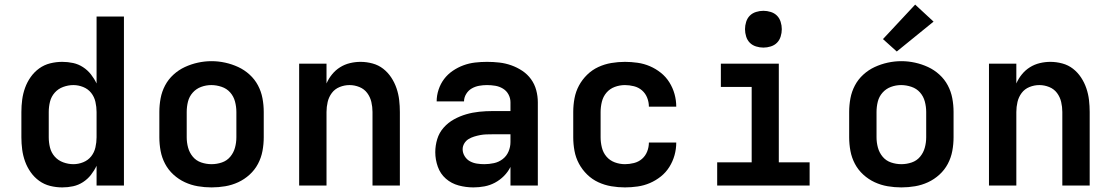

<svg xmlns="http://www.w3.org/2000/svg" viewBox="-20 -807 4840 835"><path d="M251 8Q224 8 198 1.5Q172 -5 150.5 -20.5Q129 -36 113.5 -58Q98 -80 89 -105Q80 -130 76.5 -156.5Q73 -183 73 -210V-320Q73 -347 76.5 -373.5Q80 -400 89 -425Q98 -450 113.5 -472Q129 -494 150.5 -509.5Q172 -525 198 -531.5Q224 -538 251 -538Q275 -538 298 -533Q321 -528 341 -515Q361 -502 375.5 -483.5Q390 -465 400 -444V-735H519V0H400V-86Q390 -65 375.5 -46.5Q361 -28 341 -15Q321 -2 298 3Q275 8 251 8ZM299 -93Q321 -93 342 -101.5Q363 -110 376.5 -127Q390 -144 395 -166Q400 -188 400 -210V-320Q400 -342 395 -364Q390 -386 376.5 -403Q363 -420 342 -428.5Q321 -437 299 -437Q277 -437 255 -429Q233 -421 218 -404Q203 -387 197.5 -365Q192 -343 192 -320V-210Q192 -187 197.5 -165Q203 -143 218 -126Q233 -109 255 -101Q277 -93 299 -93Z M900 8Q870 8 840.5 3Q811 -2 784 -14.5Q757 -27 734.5 -47.5Q712 -68 698 -94.5Q684 -121 678.5 -150.5Q673 -180 673 -210V-320Q673 -350 678.5 -379.5Q684 -409 698 -435.5Q712 -462 734.5 -482.5Q757 -503 784 -515.5Q811 -528 840.5 -534.5Q870 -541 900 -541Q930 -541 959.5 -534.5Q989 -528 1016 -515.5Q1043 -503 1065.5 -482.5Q1088 -462 1102 -435.5Q1116 -409 1121.5 -379.5Q1127 -350 1127 -320V-210Q1127 -180 1121.5 -150.5Q1116 -121 1102 -94.5Q1088 -68 1065.5 -47.5Q1043 -27 1016 -14.5Q989 -2 959.5 3Q930 8 900 8ZM900 -93Q923 -93 945 -100.5Q967 -108 981.5 -125.5Q996 -143 1002 -165Q1008 -187 1008 -210V-320Q1008 -343 1002 -365.5Q996 -388 981 -405Q966 -422 943.5 -429.5Q921 -437 899 -437Q876 -437 854.5 -429Q833 -421 818 -404Q803 -387 797.5 -365Q792 -343 792 -320V-210Q792 -187 798 -165Q804 -143 818.5 -125.5Q833 -108 855 -100.5Q877 -93 900 -93Z M1281 0V-530H1400V-444Q1409 -465 1424 -483.5Q1439 -502 1459 -514.5Q1479 -527 1502 -532.5Q1525 -538 1548 -538Q1574 -538 1600 -531Q1626 -524 1646.5 -508Q1667 -492 1681.5 -470Q1696 -448 1704.5 -423Q1713 -398 1716 -372Q1719 -346 1719 -320V0H1600V-320Q1600 -342 1595 -363.5Q1590 -385 1577 -402.5Q1564 -420 1543 -428.5Q1522 -437 1500 -437Q1478 -437 1457 -428.5Q1436 -420 1423 -402.5Q1410 -385 1405 -363.5Q1400 -342 1400 -320V0Z M2039 8Q2006 8 1974.5 -0.5Q1943 -9 1919 -30Q1895 -51 1884 -82Q1873 -113 1873 -145Q1873 -174 1881.5 -202Q1890 -230 1909.5 -252Q1929 -274 1954.5 -288Q1980 -302 2007.5 -310Q2035 -318 2064 -321Q2093 -324 2122 -324H2200V-362Q2200 -380 2191.5 -396Q2183 -412 2167.5 -421.5Q2152 -431 2134 -434Q2116 -437 2098 -437Q2081 -437 2064 -434Q2047 -431 2032 -422.5Q2017 -414 2007.5 -398.5Q1998 -383 1998 -366H1879Q1879 -366 1879 -366Q1879 -366 1879 -366Q1879 -392 1887.5 -417.5Q1896 -443 1911.5 -463.5Q1927 -484 1949 -499Q1971 -514 1995.5 -523Q2020 -532 2046 -535Q2072 -538 2098 -538Q2125 -538 2151.5 -535Q2178 -532 2203.5 -523Q2229 -514 2251.5 -499Q2274 -484 2289.5 -462.5Q2305 -441 2312 -415Q2319 -389 2319 -362V0H2200V-81Q2189 -59 2171.5 -41.5Q2154 -24 2132.5 -12.5Q2111 -1 2087 3.5Q2063 8 2039 8ZM2086 -93Q2107 -93 2128 -97.5Q2149 -102 2166 -115Q2183 -128 2191.5 -148Q2200 -168 2200 -189V-223H2122Q2108 -223 2094.5 -222.5Q2081 -222 2068 -219.5Q2055 -217 2042 -213Q2029 -209 2017.5 -202Q2006 -195 1999 -183Q1992 -171 1992 -158Q1992 -142 2001 -127.5Q2010 -113 2024 -105.5Q2038 -98 2054 -95.5Q2070 -93 2086 -93Z M2698 8Q2668 8 2638.5 3Q2609 -2 2582 -14.5Q2555 -27 2533.5 -48Q2512 -69 2498 -95Q2484 -121 2478.5 -150.5Q2473 -180 2473 -210V-320Q2473 -350 2478.5 -379.5Q2484 -409 2498 -435Q2512 -461 2533.5 -482Q2555 -503 2582 -515.5Q2609 -528 2638.5 -533Q2668 -538 2698 -538Q2725 -538 2753 -534Q2781 -530 2806.5 -519Q2832 -508 2854 -490.5Q2876 -473 2891 -449Q2906 -425 2913.5 -398Q2921 -371 2921 -343Q2921 -343 2921 -343Q2921 -343 2921 -343H2802Q2802 -343 2802 -343Q2802 -343 2802 -343Q2802 -363 2794.5 -382Q2787 -401 2772 -414Q2757 -427 2737 -432Q2717 -437 2698 -437Q2675 -437 2653.5 -429Q2632 -421 2617.5 -404Q2603 -387 2597.5 -364.5Q2592 -342 2592 -320V-210Q2592 -188 2597.5 -165.5Q2603 -143 2617.5 -126Q2632 -109 2653.5 -101Q2675 -93 2698 -93Q2717 -93 2737 -98Q2757 -103 2772 -116Q2787 -129 2794.5 -148Q2802 -167 2802 -187Q2802 -187 2802 -187Q2802 -187 2802 -187H2921Q2921 -187 2921 -187Q2921 -187 2921 -187Q2921 -159 2913.5 -132Q2906 -105 2891 -81Q2876 -57 2854 -39.5Q2832 -22 2806.5 -11Q2781 0 2753 4Q2725 8 2698 8Z M3099 0V-101H3249V-429H3115V-530H3367V-101H3501V0ZM3300 -600Q3284 -600 3268 -605Q3252 -610 3241 -621Q3230 -632 3225 -648Q3220 -664 3220 -680Q3220 -696 3225 -712Q3230 -728 3241 -739Q3252 -750 3268 -755Q3284 -760 3300 -760Q3316 -760 3332 -755Q3348 -750 3359 -739Q3370 -728 3375 -712Q3380 -696 3380 -680Q3380 -664 3375 -648Q3370 -632 3359 -621Q3348 -610 3332 -605Q3316 -600 3300 -600Z M3900 8Q3870 8 3840.5 3Q3811 -2 3784 -14.5Q3757 -27 3734.5 -47.5Q3712 -68 3698 -94.5Q3684 -121 3678.5 -150.5Q3673 -180 3673 -210V-320Q3673 -350 3678.5 -379.5Q3684 -409 3698 -435.5Q3712 -462 3734.5 -482.5Q3757 -503 3784 -515.5Q3811 -528 3840.5 -534.5Q3870 -541 3900 -541Q3930 -541 3959.5 -534.5Q3989 -528 4016 -515.5Q4043 -503 4065.5 -482.5Q4088 -462 4102 -435.5Q4116 -409 4121.5 -379.5Q4127 -350 4127 -320V-210Q4127 -180 4121.5 -150.5Q4116 -121 4102 -94.5Q4088 -68 4065.5 -47.5Q4043 -27 4016 -14.5Q3989 -2 3959.5 3Q3930 8 3900 8ZM3900 -93Q3923 -93 3945 -100.5Q3967 -108 3981.5 -125.5Q3996 -143 4002 -165Q4008 -187 4008 -210V-320Q4008 -343 4002 -365.5Q3996 -388 3981 -405Q3966 -422 3943.5 -429.5Q3921 -437 3899 -437Q3876 -437 3854.5 -429Q3833 -421 3818 -404Q3803 -387 3797.5 -365Q3792 -343 3792 -320V-210Q3792 -187 3798 -165Q3804 -143 3818.5 -125.5Q3833 -108 3855 -100.5Q3877 -93 3900 -93ZM3880 -583 3820 -637 3960 -787 4040 -713Z M4281 0V-530H4400V-444Q4409 -465 4424 -483.5Q4439 -502 4459 -514.5Q4479 -527 4502 -532.5Q4525 -538 4548 -538Q4574 -538 4600 -531Q4626 -524 4646.5 -508Q4667 -492 4681.5 -470Q4696 -448 4704.5 -423Q4713 -398 4716 -372Q4719 -346 4719 -320V0H4600V-320Q4600 -342 4595 -363.5Q4590 -385 4577 -402.5Q4564 -420 4543 -428.5Q4522 -437 4500 -437Q4478 -437 4457 -428.5Q4436 -420 4423 -402.5Q4410 -385 4405 -363.5Q4400 -342 4400 -320V0Z"/></svg>

Font: Iosevka Curly Extended
Style: Bold
Weight: 700
Width: 7
Monospace: yes
Designer: Belleve Invis
Foundry: Belleve Invis
Version: Version 11.1.0; ttfautohint (v1.8.3)